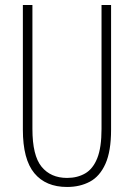

<svg xmlns="http://www.w3.org/2000/svg" viewBox="-20 -734 533 764"><path d="M422 -218Q422 -132 399.5 -82Q377 -32 337.5 -11Q298 10 247 10Q162 10 116.5 -45Q71 -100 71 -218V-714H109V-221Q109 -115 145.5 -70.5Q182 -26 247 -26Q288 -26 319 -44Q350 -62 367 -104.5Q384 -147 384 -221V-714H422Z"/></svg>

Font: Noto Sans Tamil ExtraCondensed ExtraLight
Style: Regular
Weight: 200
Width: 2
Designer: Jelle Bosma - Monotype Design Team
Foundry: Monotype Imaging Inc.
Version: Version 2.004; ttfautohint (v1.8.4.7-5d5b)